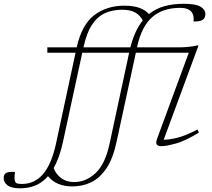

<svg xmlns="http://www.w3.org/2000/svg" viewBox="-176 -762 1121 1014"><path d="M74 -483.5V-512H229Q256 -632 321.8 -682Q387.5 -732 480.5 -732Q530 -732 561.5 -720Q593 -708 610.5 -687.5Q647 -717 693 -729.5Q739 -742 794.5 -742Q858.5 -742 883.5 -726.5Q908.5 -711 908.5 -687.5Q908.5 -667 894.2 -657.2Q880 -647.5 846 -648.5Q850 -680 836 -698.5Q829 -708 813.8 -714.2Q798.5 -720.5 775 -720.5Q684 -720.5 628 -671.8Q572 -623 548.5 -516L547.5 -512H768Q793 -512 817 -514.2Q841 -516.5 865 -522H872.5L688.5 -24Q718.5 -24 761.5 -34.8Q804.5 -45.5 867 -78L874.5 -62Q803 -17.5 752 -3.8Q701 10 676.5 10Q658 10 651.8 1.2Q645.5 -7.5 653.5 -29L821 -483.5H541.5L439.5 -12.5Q421 74.5 386.8 126Q352.5 177.5 306.5 200Q260.5 222.5 205.5 222.5Q122 222.5 77.5 168.5Q48 202.5 11 217.5Q-26 232.5 -69 232.5Q-115 232.5 -135.8 217.2Q-156.5 202 -156.5 178Q-156.5 160 -145 152.2Q-133.5 144.5 -97 145.5Q-102 187 -95.5 198.5Q-91.5 205.5 -82.8 207.5Q-74 209.5 -60 209.5Q7 209.5 51.8 157Q96.5 104.5 120 -4.5L223 -483.5ZM468.5 -710.5Q418.5 -710.5 378.5 -692.5Q338.5 -674.5 310 -631.5Q281.5 -588.5 265 -513V-512H512.5Q535.5 -601.5 578 -654Q565 -680 539.2 -695.2Q513.5 -710.5 468.5 -710.5ZM156.5 -12.5Q138.5 71 107.5 125.5Q119 157.5 146.8 178.5Q174.5 199.5 215 199.5Q278.5 199.5 329.2 151.8Q380 104 403 -4.5L506 -483.5H258.5Z"/></svg>

Font: Newsreader 6pt ExtraLight
Style: Italic
Weight: 275
Italic angle: -17°
Designer: Hugues Gentile
Foundry: Production Type
Version: Version 1.003; ttfautohint (v1.8.3)